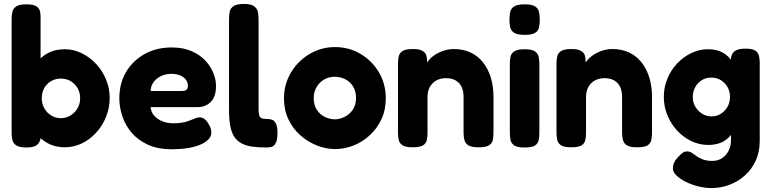

<svg xmlns="http://www.w3.org/2000/svg" viewBox="-20 -740 3920 975"><path d="M309 8Q260 8 222.5 -12.5Q185 -33 160.5 -68Q136 -103 123.5 -148Q111 -193 112 -244Q112 -293 125 -338Q138 -383 162.5 -417Q187 -451 223.5 -470.5Q260 -490 309 -490Q353 -490 394.5 -470Q436 -450 468 -415.5Q500 -381 518.5 -336.5Q537 -292 537 -243Q537 -192 518.5 -146.5Q500 -101 468 -66Q436 -31 395 -11.5Q354 8 309 8ZM288 -140Q316 -140 338 -153.5Q360 -167 373.5 -190Q387 -213 387 -241Q387 -270 374 -292.5Q361 -315 339 -328Q317 -341 289 -341Q262 -341 239.5 -328Q217 -315 204.5 -292.5Q192 -270 192 -241Q192 -213 205 -190Q218 -167 240 -153.5Q262 -140 288 -140ZM114 9Q78 9 62 -2Q46 -13 42.5 -30.5Q39 -48 39 -67V-642Q39 -663 43 -680Q47 -697 62.5 -707.5Q78 -718 115 -718Q151 -718 166 -707Q181 -696 184 -678.5Q187 -661 186 -642V-36Q181 -13 165 -2Q149 9 114 9Z M852 18Q782 18 731.5 -5Q681 -28 649 -65.5Q617 -103 601.5 -149Q586 -195 586 -241Q586 -316 620 -374Q654 -432 714 -465.5Q774 -499 852 -499Q910 -499 952.5 -480.5Q995 -462 1022.5 -432.5Q1050 -403 1063.5 -369Q1077 -335 1077 -304Q1077 -249 1050.5 -222.5Q1024 -196 983 -196H745Q747 -170 763.5 -152Q780 -134 805 -124Q830 -114 858 -114Q882 -114 900 -116.5Q918 -119 931 -123.5Q944 -128 955 -132.5Q966 -137 974.5 -140Q983 -143 991 -144Q1006 -145 1018.5 -135.5Q1031 -126 1041 -107Q1048 -96 1050.5 -86Q1053 -76 1053 -66Q1053 -42 1028.5 -23Q1004 -4 959.5 7Q915 18 852 18ZM745 -278H903Q919 -278 926.5 -283.5Q934 -289 934 -305Q934 -323 923 -336.5Q912 -350 893.5 -357.5Q875 -365 851 -365Q820 -365 796 -353Q772 -341 758.5 -321Q745 -301 745 -278Z M1333 9Q1292 9 1260.5 4.5Q1229 0 1206.5 -12Q1184 -24 1170 -45Q1156 -66 1149.5 -99.5Q1143 -133 1143 -182V-644Q1143 -664 1146.5 -681Q1150 -698 1166 -709Q1182 -720 1218 -720Q1254 -720 1269.5 -709Q1285 -698 1289 -681Q1293 -664 1293 -644V-189Q1293 -173 1294.5 -162.5Q1296 -152 1300.5 -146Q1305 -140 1313 -138Q1321 -136 1334 -136Q1346 -136 1358.5 -133Q1371 -130 1380 -115Q1389 -100 1389 -65Q1389 -29 1380 -13Q1371 3 1358.5 6Q1346 9 1333 9Z M1682 17Q1635 17 1588.5 -1.5Q1542 -20 1504 -54Q1466 -88 1444 -135.5Q1422 -183 1422 -241Q1422 -295 1442 -341.5Q1462 -388 1498 -424Q1534 -460 1580.5 -480.5Q1627 -501 1680 -501Q1752 -501 1810.5 -466.5Q1869 -432 1904 -373Q1939 -314 1939 -242Q1939 -181 1916.5 -133.5Q1894 -86 1856.5 -52Q1819 -18 1773.5 -0.5Q1728 17 1682 17ZM1680 -134Q1704 -134 1729 -146Q1754 -158 1771 -182Q1788 -206 1788 -243Q1788 -275 1774 -299Q1760 -323 1735.5 -336.5Q1711 -350 1679 -350Q1649 -350 1625.5 -336Q1602 -322 1587.5 -297.5Q1573 -273 1573 -242Q1573 -206 1589.5 -181.5Q1606 -157 1631 -145.5Q1656 -134 1680 -134Z M2076 8Q2039 8 2023.5 -2.5Q2008 -13 2004.5 -30.5Q2001 -48 2001 -67V-419Q2001 -438 2005 -454.5Q2009 -471 2024.5 -481Q2040 -491 2077 -491Q2109 -491 2124 -482.5Q2139 -474 2143.5 -462Q2148 -450 2148 -439.5Q2148 -429 2150 -425L2144 -406Q2146 -421 2159.5 -436.5Q2173 -452 2193.5 -464.5Q2214 -477 2237.5 -484Q2261 -491 2284 -491Q2332 -491 2369.5 -473.5Q2407 -456 2433 -423Q2459 -390 2472.5 -345.5Q2486 -301 2486 -248V-66Q2486 -47 2482.5 -29.5Q2479 -12 2463.5 -2Q2448 8 2411 8Q2373 8 2357.5 -2.5Q2342 -13 2338 -30.5Q2334 -48 2334 -67V-248Q2334 -278 2324 -299Q2314 -320 2294 -331.5Q2274 -343 2245 -343Q2216 -343 2195 -331Q2174 -319 2162.5 -298Q2151 -277 2151 -248V-66Q2151 -47 2147.5 -29.5Q2144 -12 2128.5 -2Q2113 8 2076 8Z M2644 9Q2607 9 2591.5 -1.5Q2576 -12 2572.5 -29.5Q2569 -47 2569 -66V-415Q2569 -435 2572.5 -452Q2576 -469 2592 -479.5Q2608 -490 2645 -490Q2681 -490 2696.5 -479Q2712 -468 2715.5 -451Q2719 -434 2719 -413V-65Q2719 -46 2715.5 -28.5Q2712 -11 2696.5 -1Q2681 9 2644 9ZM2644 -563Q2606 -563 2590 -574Q2574 -585 2570.5 -603Q2567 -621 2567 -641Q2567 -662 2571 -679.5Q2575 -697 2591 -707.5Q2607 -718 2645 -718Q2682 -718 2698 -707Q2714 -696 2717.5 -678Q2721 -660 2721 -640Q2721 -620 2717.5 -602Q2714 -584 2698 -573.5Q2682 -563 2644 -563Z M2881 8Q2844 8 2828.5 -2.5Q2813 -13 2809.5 -30.5Q2806 -48 2806 -67V-419Q2806 -438 2810 -454.5Q2814 -471 2829.5 -481Q2845 -491 2882 -491Q2914 -491 2929 -482.5Q2944 -474 2948.5 -462Q2953 -450 2953 -439.5Q2953 -429 2955 -425L2949 -406Q2951 -421 2964.5 -436.5Q2978 -452 2998.5 -464.5Q3019 -477 3042.5 -484Q3066 -491 3089 -491Q3137 -491 3174.5 -473.5Q3212 -456 3238 -423Q3264 -390 3277.5 -345.5Q3291 -301 3291 -248V-66Q3291 -47 3287.5 -29.5Q3284 -12 3268.5 -2Q3253 8 3216 8Q3178 8 3162.5 -2.5Q3147 -13 3143 -30.5Q3139 -48 3139 -67V-248Q3139 -278 3129 -299Q3119 -320 3099 -331.5Q3079 -343 3050 -343Q3021 -343 3000 -331Q2979 -319 2967.5 -298Q2956 -277 2956 -248V-66Q2956 -47 2952.5 -29.5Q2949 -12 2933.5 -2Q2918 8 2881 8Z M3594 215Q3559 215 3524 206Q3489 197 3460 182Q3431 167 3414 150Q3397 133 3397 116Q3397 100 3403 86.5Q3409 73 3421 60Q3435 45 3445 37Q3455 29 3469 29Q3483 29 3494 36.5Q3505 44 3517.5 53Q3530 62 3549 69.5Q3568 77 3597 77Q3618 77 3635 69.5Q3652 62 3665 47.5Q3678 33 3685 13.5Q3692 -6 3692 -30V-444Q3695 -470 3712.5 -481.5Q3730 -493 3766 -493Q3802 -493 3816.5 -482.5Q3831 -472 3834.5 -455Q3838 -438 3838 -419V-24Q3838 33 3817 77.5Q3796 122 3761 152.5Q3726 183 3683 199Q3640 215 3594 215ZM3576 -4Q3531 -4 3490.5 -23.5Q3450 -43 3418.5 -77Q3387 -111 3369 -155Q3351 -199 3351 -248Q3351 -297 3369 -340.5Q3387 -384 3418.5 -417.5Q3450 -451 3490.5 -470.5Q3531 -490 3576 -490Q3620 -490 3651 -472.5Q3682 -455 3701.5 -422.5Q3721 -390 3730 -345.5Q3739 -301 3739 -246Q3739 -172 3723 -117.5Q3707 -63 3671 -33.5Q3635 -4 3576 -4ZM3594 -149Q3620 -149 3641 -162.5Q3662 -176 3674.5 -198Q3687 -220 3687 -248Q3687 -276 3674.5 -298Q3662 -320 3640.5 -333Q3619 -346 3592 -346Q3565 -346 3544 -333Q3523 -320 3510.5 -297.5Q3498 -275 3498 -247Q3498 -220 3511 -198Q3524 -176 3545.5 -162.5Q3567 -149 3594 -149Z"/></svg>

Font: Fredoka Light SemiBold
Style: Regular
Weight: 600
Version: Version 2.001